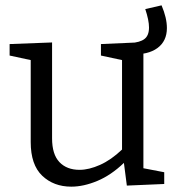

<svg xmlns="http://www.w3.org/2000/svg" viewBox="-20 -690 672 719"><path d="M247 9Q181 9 138 -32Q95 -73 95 -158V-465L16 -482V-525L175 -531V-172Q175 -112 202.5 -83Q230 -54 278 -54Q313 -54 354.5 -72.5Q396 -91 437 -130V-465L358 -482V-525L517 -532V-60L595 -45V-1L455 5L444 -80Q396 -34 344.5 -12.5Q293 9 247 9ZM472 -487 469 -529Q504 -531 521 -544Q538 -557 538 -587Q538 -614 524 -656L585 -670Q605 -623 605 -585Q605 -536 569.5 -510Q534 -484 472 -487Z"/></svg>

Font: Bitter
Style: Regular
Weight: 400
Designer: Sol Matas, and Bitter project Authors
Foundry: Sol Matas
Version: Version 2.001